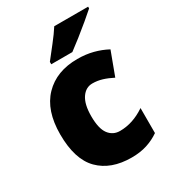

<svg xmlns="http://www.w3.org/2000/svg" viewBox="-188 -866 876 977"><g transform="rotate(-30 250.0 -378.0)"><path d="M295 10Q174 10 106 -58.5Q38 -127 38 -274Q38 -414 110 -488.5Q182 -563 305 -563Q354 -563 396.5 -552Q439 -541 476 -521L425 -384Q394 -400 366 -408.5Q338 -417 309 -417Q270 -417 245.5 -381Q221 -345 221 -275Q221 -202 245.5 -169.5Q270 -137 311 -137Q387 -137 459 -186V-39Q426 -16 386 -3Q346 10 295 10ZM486 -756Q466 -738 432.5 -710Q399 -682 363 -653.5Q327 -625 301 -606H177V-620Q202 -652 234 -692.5Q266 -733 287 -766H486Z"/></g></svg>

Font: Noto Sans Myanmar SemiCondensed Black
Style: Regular
Weight: 900
Width: 4
Designer: Monotype Design Team
Foundry: Monotype Imaging Inc.
Version: Version 2.107; ttfautohint (v1.8.4.7-5d5b)